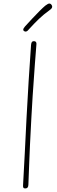

<svg xmlns="http://www.w3.org/2000/svg" viewBox="-20 -1052 322 1082"><path d="M155 -799Q156 -810 159.5 -815Q163 -820 170 -820Q176 -820 179.5 -818Q183 -816 184.5 -811.5Q186 -807 185 -799Q182 -758 176.5 -689.5Q171 -621 164 -511Q157 -401 149 -236Q147 -183 144.5 -130Q142 -77 140 -12Q140 -1 135.5 4.5Q131 10 122 10Q114 10 111.5 5Q109 0 110 -10Q115 -90 119.5 -186Q124 -282 129.5 -387Q135 -492 141.5 -597Q148 -702 155 -799ZM124 -874Q120 -874 115.5 -877Q111 -880 111 -884Q111 -889 114 -893.5Q117 -898 121 -903Q139 -923 161 -946.5Q183 -970 203 -990Q223 -1010 235 -1020Q243 -1026 248.5 -1029Q254 -1032 258 -1032Q263 -1032 266.5 -1029Q270 -1026 272 -1022Q274 -1018 274 -1014Q274 -1005 261 -996Q225 -970 199.5 -945.5Q174 -921 142 -886Q133 -874 124 -874Z"/></svg>

Font: Playpen Sans Thin
Style: Regular
Weight: 250
Designer: Laura Meseguer, Veronika Burian, José Scaglione
Foundry: TypeTogether
Version: Version 1.001